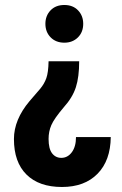

<svg xmlns="http://www.w3.org/2000/svg" viewBox="-20 -558 487 766"><path d="M295.9 -313.5Q295.9 -251 282.7 -210Q269.5 -168.9 233.9 -129.4Q195.8 -84.5 184.8 -58.8Q173.8 -33.2 173.8 -3.9Q173.8 35.2 187.7 53.5Q201.7 71.8 224.6 71.8Q250 71.8 266.6 49.3Q283.2 26.9 283.2 -11.2H421.9Q420.9 82.5 369.1 135.3Q317.4 188 227.1 188Q135.7 188 85.7 138.4Q35.6 88.9 35.6 -3.4Q35.6 -80.6 98.1 -154.8L140.6 -204.1Q156.7 -223.6 164.8 -246.1Q172.9 -268.6 173.8 -313.5ZM312 -462.9Q312 -429.7 290.8 -408.7Q269.5 -387.7 236.8 -387.7Q203.1 -387.7 182.1 -408.9Q161.1 -430.2 161.1 -462.9Q161.1 -495.1 181.6 -516.6Q202.1 -538.1 236.8 -538.1Q271 -538.1 291.5 -516.6Q312 -495.1 312 -462.9Z"/></svg>

Font: TypoPRO Roboto
Style: Bold
Weight: 700
Designer: Google
Version: Version 2.136; 2016